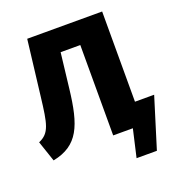

<svg xmlns="http://www.w3.org/2000/svg" viewBox="-153 -818 1023 1110"><g transform="rotate(-20 358.5 -262.5)"><path d="M600 -140V-695H139L98 -353C79 -193 70 -139 -1 -109L42 18C202 -14 244 -122 269 -341L294 -556H415V0H536L497 170H622L718 -140Z"/></g></svg>

Font: Fira Sans ExtraBold
Style: Regular
Weight: 800
Designer: bBox Type GmbH & Carrois Corporate GbR & Edenspiekermann AG
Foundry: bBox Type GmbH & Carrois Corporate GbR & Edenspiekermann AG
Version: Version 4.300;PS 004.300;hotconv 1.0.88;makeotf.lib2.5.64775